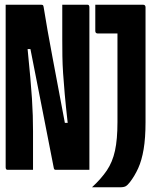

<svg xmlns="http://www.w3.org/2000/svg" viewBox="-20 -720 640 814"><path d="M120 0H12Q4 0 4 -11V-700H153Q159 -700 161.5 -698.5Q164 -697 165 -690Q180 -596 202.5 -477.5Q225 -359 255 -199H267Q259 -270 254.5 -320.5Q250 -371 247.5 -409.5Q245 -448 244.5 -481.5Q244 -515 244 -552V-700H351Q359 -700 359 -689V0H216Q209 0 208 -8Q184 -130 160 -253Q136 -376 109 -512H97Q104 -442 108.5 -391.5Q113 -341 115.5 -302Q118 -263 119 -230Q120 -197 120 -163ZM370 74Q409 38 433 2.5Q457 -33 467.5 -81Q478 -129 478 -202V-578H395Q384 -578 384 -589V-700H586Q597 -700 597 -689V-202Q597 -135 589 -87.5Q581 -40 566 -7Q551 26 531 52Q521 65 513 69.5Q505 74 489 74Z"/></svg>

Font: Recursive Mn Lnr St
Style: Bold
Weight: 700
Monospace: yes
Version: Version 1.079;hotconv 1.0.112;makeotfexe 2.5.65598; ttfautoh